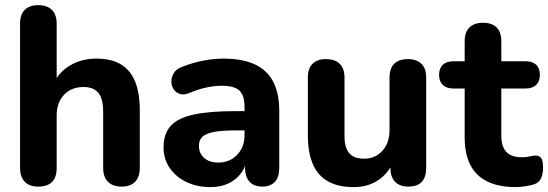

<svg xmlns="http://www.w3.org/2000/svg" viewBox="-20 -734 2181 764"><path d="M132.2 8.5Q97.2 8.5 78.5 -10.6Q59.8 -29.8 59.8 -65.8V-640Q59.8 -676 78.5 -694.8Q97.2 -713.5 132.2 -713.5Q167.2 -713.5 186.4 -694.8Q205.5 -676 205.5 -640V-397H191Q213.8 -447.5 259.5 -474.1Q305.2 -500.8 363.2 -500.8Q422.2 -500.8 460.2 -478.4Q498.2 -456 517.2 -410.5Q536.2 -365 536.2 -295.2V-65.8Q536.2 -29.8 517.5 -10.6Q498.8 8.5 463.8 8.5Q428.8 8.5 409.6 -10.6Q390.5 -29.8 390.5 -65.8V-288.8Q390.5 -341 371.4 -364.4Q352.2 -387.8 313 -387.8Q264 -387.8 234.8 -356.8Q205.5 -325.8 205.5 -274.2V-65.8Q205.5 8.5 132.2 8.5Z M817.8 10.5Q763.2 10.5 720.9 -10.2Q678.5 -31 654.6 -66.6Q630.8 -102.2 630.8 -147.2Q630.8 -201.2 658.8 -232.6Q686.8 -264 749.5 -277.9Q812.2 -291.8 917 -291.8H969V-215H917.5Q864.5 -215 832.1 -209.1Q799.8 -203.2 785.6 -190Q771.5 -176.8 771.5 -153.8Q771.5 -124.5 791.9 -105.9Q812.2 -87.2 849.5 -87.2Q879.2 -87.2 902.4 -101Q925.5 -114.8 939.2 -138.9Q953 -163 953 -194.5V-309.8Q953 -354.5 932.5 -373.6Q912 -392.8 862.8 -392.8Q835.5 -392.8 803.5 -386.4Q771.5 -380 734.2 -364.2Q712.2 -355 695.9 -360.1Q679.5 -365.2 670.6 -379.4Q661.8 -393.5 661.9 -410.5Q662 -427.5 671.8 -443.5Q681.5 -459.5 703.5 -467.5Q750 -486 791.9 -493.4Q833.8 -500.8 868.2 -500.8Q944.2 -500.8 993.4 -478.1Q1042.5 -455.5 1066.9 -409.4Q1091.2 -363.2 1091.2 -291V-65.8Q1091.2 -29.8 1073.9 -10.6Q1056.5 8.5 1023.8 8.5Q991 8.5 973.1 -10.6Q955.2 -29.8 955.2 -65.8V-105L962.5 -99.8Q956.2 -66 936.6 -41.4Q917 -16.8 886.9 -3.1Q856.8 10.5 817.8 10.5Z M1387.5 10.5Q1325.5 10.5 1285 -12.4Q1244.5 -35.2 1224.8 -81.1Q1205 -127 1205 -195.8V-425.2Q1205 -462 1223.8 -480.4Q1242.5 -498.8 1277.5 -498.8Q1312.5 -498.8 1331.6 -480.4Q1350.8 -462 1350.8 -425.2V-192.8Q1350.8 -147 1369.4 -124.8Q1388 -102.5 1428.5 -102.5Q1473 -102.5 1501.5 -133.8Q1530 -165 1530 -216.2V-425.2Q1530 -462 1548.8 -480.4Q1567.5 -498.8 1602.5 -498.8Q1637.5 -498.8 1656.6 -480.4Q1675.8 -462 1675.8 -425.2V-65.8Q1675.8 8.5 1604.8 8.5Q1570.8 8.5 1552.1 -10.6Q1533.5 -29.8 1533.5 -65.8V-134.8L1548.2 -97.2Q1526.8 -45.2 1485.5 -17.4Q1444.2 10.5 1387.5 10.5Z M2033.2 10.5Q1964.5 10.5 1918.9 -12Q1873.2 -34.5 1851.1 -78.5Q1829 -122.5 1829 -188.2V-381.8H1784.2Q1757 -381.8 1742.1 -396Q1727.2 -410.2 1727.2 -436Q1727.2 -462.5 1742.1 -476.4Q1757 -490.2 1784.2 -490.2H1829V-570Q1829 -606 1848.1 -624.8Q1867.2 -643.5 1902.2 -643.5Q1937.2 -643.5 1956 -624.8Q1974.8 -606 1974.8 -570V-490.2H2071.2Q2098.8 -490.2 2113.5 -476.4Q2128.2 -462.5 2128.2 -436Q2128.2 -410.2 2113.5 -396Q2098.8 -381.8 2071.2 -381.8H1974.8V-194.8Q1974.8 -151.2 1994.4 -129.8Q2014 -108.2 2057.5 -108.2Q2073.2 -108.2 2086.2 -111.2Q2099.2 -114.2 2109.8 -115Q2123.2 -116 2132.1 -106.6Q2141 -97.2 2141 -67Q2141 -43.2 2133.5 -25.8Q2126 -8.2 2106.5 -1Q2093 3.5 2070.9 7Q2048.8 10.5 2033.2 10.5Z"/></svg>

Font: Nunito ExtraLight
Style: Regular
Weight: 200
Designer: Vernon Adams
Foundry: Vernon Adams
Version: Version 3.602;April 4, 2023;FontCreator 14.0.0.2856 64-bit